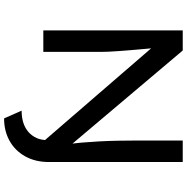

<svg xmlns="http://www.w3.org/2000/svg" viewBox="-7 -734 937 964"><g transform="rotate(90 462.0 -251.5)"><path d="M574 197 535 109Q570 109 597 100Q624 91 643 74Q662 57 672.5 33.5Q683 10 683 -21V-74L690 0L213 -552L220 -566Q223 -533 226 -500Q229 -467 231.5 -436.5Q234 -406 236 -378.5Q238 -351 239 -329Q240 -307 240 -291V0H132V-700H233L717 -127L705 -118Q699 -152 695.5 -192.5Q692 -233 689.5 -278.5Q687 -324 686 -372.5Q685 -421 685 -470V-700H793V-28Q793 40 764.5 91Q736 142 686.5 169.5Q637 197 574 197Z"/></g></svg>

Font: Lexend Exa
Style: Regular
Weight: 400
Designer: Bonnie Shaver-Troup, Thomas Jockin
Foundry: Lexend
Version: Version 1.007